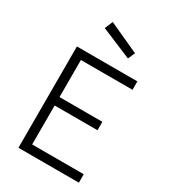

<svg xmlns="http://www.w3.org/2000/svg" viewBox="-222 -1037 1011 1144"><g transform="rotate(30 283.5 -465.0)"><path d="M95 0V-697H511V-639H156V-384H451V-326H156V-58H511V0ZM207 -930 415 -835 394 -787 184 -875Z"/></g></svg>

Font: TitilliumText22L Lt
Style: Thin
Weight: 300
Designer: Campivisivi
Foundry: Campivisivi
Version: 1.000